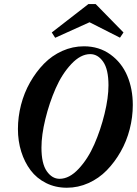

<svg xmlns="http://www.w3.org/2000/svg" viewBox="-20 -902 667 936"><path d="M582 -743.7 564.9 -718.3 416.5 -793.5 249 -717.8 232.4 -743.7 411.1 -882.3H446.3ZM305.7 13.2Q250 13.2 204.3 -9.8Q158.7 -32.7 129.2 -72Q99.6 -111.3 83.5 -162.8Q67.4 -214.4 67.4 -272.9Q67.4 -332 82.5 -390.9Q97.7 -449.7 126.7 -500.7Q155.8 -551.8 194.3 -591.3Q232.9 -630.9 283.4 -653.6Q334 -676.3 389.2 -676.3Q462.9 -676.3 518.1 -636.5Q573.2 -596.7 600.3 -532.7Q627.4 -468.8 627.4 -390.1Q627.4 -331.1 612.3 -272.2Q597.2 -213.4 568.1 -162.4Q539.1 -111.3 500.5 -71.8Q461.9 -32.2 411.4 -9.5Q360.8 13.2 305.7 13.2ZM270.5 -30.3Q317.9 -30.3 363.3 -78.9Q408.7 -127.4 439.7 -198.2Q470.7 -269 489.7 -347.2Q508.8 -425.3 508.8 -486.3Q508.8 -564 482.9 -601.1Q457 -638.2 419.9 -638.2Q373 -638.2 327.6 -589.8Q282.2 -541.5 251.2 -470.7Q220.2 -399.9 201.2 -321.8Q182.1 -243.7 182.1 -182.1Q182.1 -104.5 208 -67.4Q233.9 -30.3 270.5 -30.3Z"/></svg>

Font: Elstob 10pt
Style: Bold Italic
Weight: 700
Italic angle: -20°
Designer: Peter S. Baker
Version: Version 1.015